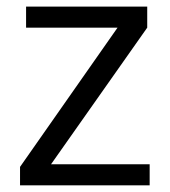

<svg xmlns="http://www.w3.org/2000/svg" viewBox="-20 -555 508 575"><path d="M428.2 0H40V-55.2L332 -472.2H58.1V-535.2H420.9V-472.2L132.8 -63H428.2Z"/></svg>

Font: f0_18033 
Style: Regular
Weight: 400
Foundry: Ascender Corporation
Version: Version 1.10